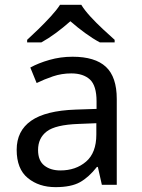

<svg xmlns="http://www.w3.org/2000/svg" viewBox="-20 -768 592 798"><path d="M281.7 -532.2Q375 -532.2 420.2 -490.2Q465.3 -448.2 465.3 -356.4V0H403.3L386.7 -74.2H382.8Q349.1 -31.2 312.3 -10.7Q275.4 9.8 210.9 9.8Q141.6 9.8 95.5 -28.1Q49.3 -65.9 49.3 -145.5Q49.3 -224.1 109.4 -266.1Q169.4 -308.1 294.4 -312.5L381.3 -315.4V-346.7Q381.3 -412.1 353.8 -437.5Q326.2 -462.9 276.4 -462.9Q236.3 -462.9 200.2 -450.7Q164.1 -438.5 132.3 -422.9L106 -487.3Q139.6 -505.9 185.5 -519Q231.4 -532.2 281.7 -532.2ZM380.4 -255.9 305.7 -252.9Q210.9 -249.5 174.6 -221.9Q138.2 -194.3 138.2 -144.5Q138.2 -100.6 164.1 -80.1Q189.9 -59.6 231 -59.6Q294.9 -59.6 337.6 -96.2Q380.4 -132.8 380.4 -209ZM229.5 -748H317.9Q331.1 -726.1 355.7 -699.2Q380.4 -672.4 408 -646.7Q435.5 -621.1 456.5 -602.5V-591.8H395Q365.7 -607.4 334.2 -630.4Q302.7 -653.3 272.5 -679.7Q242.7 -653.3 211.9 -630.6Q181.2 -607.9 151.9 -591.8H92.8V-602.5Q113.8 -621.6 140.1 -647.2Q166.5 -672.9 190.9 -699.5Q215.3 -726.1 229.5 -748Z"/></svg>

Font: Lunasima
Style: Regular
Weight: 400
Designer: The DocRepair Project, Monotype Design Team
Foundry: Google
Version: Version 2.009